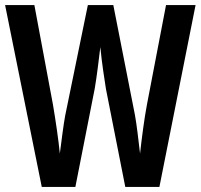

<svg xmlns="http://www.w3.org/2000/svg" viewBox="-26 -734 788 754"><path d="M742 -714 600 0H466L390 -385Q386 -410 379.5 -454.5Q373 -499 368 -549Q364 -515 358 -468Q352 -421 346 -386L270 0H138L-6 -714H109L182 -323Q190 -276 197.5 -223.5Q205 -171 209 -131Q214 -170 219.5 -211.5Q225 -253 230 -280L319 -714H419L504 -282Q509 -254 514 -214Q519 -174 524 -131Q529 -177 536 -228.5Q543 -280 551 -323L626 -714Z"/></svg>

Font: Noto Sans Malayalam ExtraCondensed SemiBold
Style: Regular
Weight: 600
Width: 2
Designer: Jelle Bosma - Monotype Design Team
Foundry: Monotype Imaging Inc.
Version: Version 2.104; ttfautohint (v1.8.4.7-5d5b)